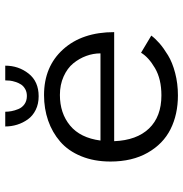

<svg xmlns="http://www.w3.org/2000/svg" viewBox="-2 -702 714 750"><g transform="rotate(-90 355.0 -327.0)"><path d="M473.5 -663.5Q473.5 -611.5 442.5 -572.2Q411.5 -533 354 -533Q324 -533 300.8 -544.5Q277.5 -556 263.8 -575.2Q250 -594.5 243 -617Q236 -639.5 236 -663.5H293.5Q293.5 -652 295.8 -639.5Q298 -627 304 -612.2Q310 -597.5 323.2 -588.2Q336.5 -579 355 -579Q370.5 -579 382 -585.5Q393.5 -592 399.8 -601.5Q406 -611 410 -623.5Q414 -636 415 -645.2Q416 -654.5 416 -663.5ZM591 -93Q579.5 -77.5 561 -61.2Q542.5 -45 514.2 -27.8Q486 -10.5 444.8 0.2Q403.5 11 357.5 11Q283 11 225.5 -17.8Q168 -46.5 133.5 -107Q99 -167.5 99 -252.5Q99 -316.5 119.8 -367Q140.5 -417.5 176.8 -448.8Q213 -480 259.2 -496Q305.5 -512 358.5 -512Q470 -512 537.2 -437.5Q604.5 -363 604.5 -238H178.5Q182 -150 228.2 -101.8Q274.5 -53.5 357.5 -53.5Q421 -53.5 463.8 -78.5Q506.5 -103.5 524 -133ZM359 -450Q287.5 -450 239.5 -410.2Q191.5 -370.5 181 -291.5H521.5Q521.5 -320 511.5 -347.2Q501.5 -374.5 482.5 -397.8Q463.5 -421 431.2 -435.5Q399 -450 359 -450Z"/></g></svg>

Font: League Mono Light
Style: Regular
Weight: 300
Width: 6
Designer: Tyler Finck
Foundry: The League of Moveable Type / Tyler Finck
Version: Version 2.210